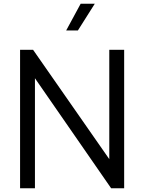

<svg xmlns="http://www.w3.org/2000/svg" viewBox="-20 -1013 776 1033"><path d="M88 -745H158L595 -118H568V-745H648V0H578L141 -631H168V0H88ZM414 -993H490L399 -849H336Z"/></svg>

Font: Trafiko Sans Variable
Style: Regular
Weight: 400
Designer: Gumpita Rahayu / Trafiko
Foundry: Tokotype / Trafiko
Version: Version 0.001;FEAKit 1.0